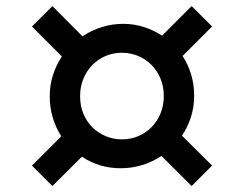

<svg xmlns="http://www.w3.org/2000/svg" viewBox="-20 -689 805 633"><path d="M144 -371.6Q144 -409.2 154.8 -442.1Q165.5 -475.1 184.1 -502.9L85.4 -601.6L152.8 -668.9L252 -569.3Q281.2 -588.9 315.4 -599.6Q349.6 -610.4 386.2 -610.4Q421.4 -610.4 453.9 -600.1Q486.3 -589.8 514.2 -571.3L611.8 -668.9L679.2 -601.6L582 -504.4Q600.1 -476.6 610.1 -443.6Q620.1 -410.6 620.1 -373.5Q620.1 -335.9 609.4 -302.7Q598.6 -269.5 580.1 -241.7L679.2 -143.1L611.8 -75.7L512.2 -174.8Q482.9 -155.3 448.7 -144.8Q414.6 -134.3 377.9 -134.3Q342.3 -134.3 310.1 -144Q277.8 -153.8 250 -172.4L152.8 -75.7L85.4 -143.1L182.1 -239.7Q164.1 -267.6 154.1 -300.8Q144 -334 144 -371.6ZM244.1 -371.6Q244.1 -339.8 255.1 -313.7Q266.1 -287.6 284.9 -269Q303.7 -250.5 328.9 -240Q354 -229.5 382.3 -229.5Q410.6 -229.5 435.5 -240Q460.4 -250.5 479.2 -269.3Q498 -288.1 509 -314.5Q520 -340.8 520 -372.6Q520 -403.8 509 -430.2Q498 -456.5 479.2 -475.3Q460.4 -494.1 435.3 -504.6Q410.2 -515.1 381.8 -515.1Q353.5 -515.1 328.6 -504.6Q303.7 -494.1 284.9 -475.1Q266.1 -456.1 255.1 -429.7Q244.1 -403.3 244.1 -371.6Z"/></svg>

Font: Proza Libre
Style: SemiBold
Weight: 600
Designer: Jasper de Waard
Foundry: Jasper de Waard
Version: Version 1.000; ttfautohint (v1.4.1.8-43bc) -l 8 -r 50 -G 200